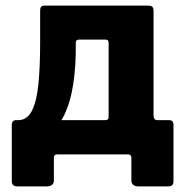

<svg xmlns="http://www.w3.org/2000/svg" viewBox="-20 -550 658 684"><path d="M43 114Q31 114 26.5 109Q22 104 22 95V-105Q22 -122 37 -122H355Q367 -122 367 -133V-398Q367 -409 355 -409H262Q250 -409 250 -398L123 -513Q123 -530 138 -530H506Q519 -530 523 -525.5Q527 -521 527 -511V-139Q527 -122 541 -122H583Q598 -122 598 -105V95Q598 104 594 109Q590 114 577 114H474Q448 114 448 92V11Q448 0 435 0H184Q172 0 172 11V92Q172 114 146 114ZM45 -57V-122Q77 -122 94 -156Q111 -190 117 -252Q123 -314 123 -399V-513H250V-394Q251 -317 241 -251Q231 -185 208 -138.5Q185 -92 145 -70Q105 -48 45 -57Z"/></svg>

Font: Libre Franklin ExtraBold
Style: Regular
Weight: 800
Designer: Pablo Impallari, Rodrigo Fuenzalida, Nhung Nguyen
Foundry: Impallari Type
Version: Version 3.000